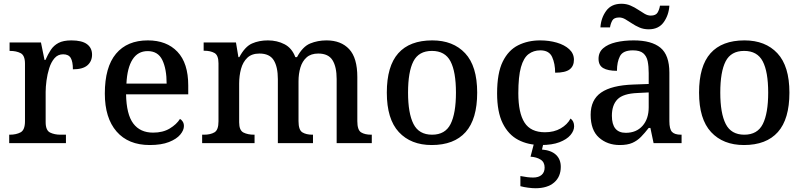

<svg xmlns="http://www.w3.org/2000/svg" viewBox="-20 -762 4275 1022"><path d="M29 0V-45H32Q66 -45 89.5 -57.5Q113 -70 113 -117V-423Q113 -467 90 -479Q67 -491 34 -491H31V-536H198L217 -443H222Q235 -473 250.5 -496.5Q266 -520 291.5 -533.5Q317 -547 360 -547Q416 -547 443 -527Q470 -507 470 -471Q470 -436 445.5 -414.5Q421 -393 368 -393Q368 -434 356.5 -453.5Q345 -473 316 -473Q288 -473 270 -452Q252 -431 242 -399Q232 -367 227.5 -333Q223 -299 223 -273V-112Q223 -68 246.5 -56.5Q270 -45 302 -45H331V0Z M777 10Q663 10 600.5 -62Q538 -134 538 -264Q538 -405 597.5 -476Q657 -547 767 -547Q867 -547 924.5 -486.5Q982 -426 982 -307V-260H651Q653 -153 689.5 -104.5Q726 -56 795 -56Q847 -56 883.5 -78Q920 -100 938 -129Q946 -125 952.5 -115Q959 -105 959 -91Q959 -69 939.5 -45.5Q920 -22 879.5 -6Q839 10 777 10ZM867 -317Q867 -395 844 -442.5Q821 -490 766 -490Q714 -490 685.5 -445.5Q657 -401 653 -317Z M1056 0V-45H1066Q1100 -45 1121.5 -57.5Q1143 -70 1143 -116V-425Q1143 -468 1121.5 -480Q1100 -492 1067 -492H1064V-536H1236L1249 -458H1254Q1284 -514 1321.5 -530.5Q1359 -547 1406 -547Q1455 -547 1494.5 -526.5Q1534 -506 1552 -458H1561Q1591 -514 1631 -530.5Q1671 -547 1718 -547Q1795 -547 1838.5 -500.5Q1882 -454 1882 -352V-117Q1882 -70 1902 -57.5Q1922 -45 1956 -45H1959V0H1772V-341Q1772 -406 1750 -441.5Q1728 -477 1674 -477Q1635 -477 1612 -456.5Q1589 -436 1579 -402.5Q1569 -369 1569 -330V-117Q1569 -70 1589.5 -57.5Q1610 -45 1643 -45H1646V0H1459V-341Q1459 -406 1437 -441.5Q1415 -477 1361 -477Q1320 -477 1296.5 -454.5Q1273 -432 1263 -395.5Q1253 -359 1253 -317V-111Q1253 -68 1276 -56.5Q1299 -45 1332 -45H1335V0Z M2278 10Q2167 10 2103 -59Q2039 -128 2039 -269Q2039 -410 2100 -478.5Q2161 -547 2281 -547Q2392 -547 2456 -478.5Q2520 -410 2520 -269Q2520 -128 2458.5 -59Q2397 10 2278 10ZM2280 -45Q2350 -45 2378.5 -102Q2407 -159 2407 -269Q2407 -380 2378 -435.5Q2349 -491 2279 -491Q2209 -491 2180.5 -435.5Q2152 -380 2152 -269Q2152 -159 2181 -102Q2210 -45 2280 -45Z M2859 10Q2791 10 2738.5 -17.5Q2686 -45 2656 -105.5Q2626 -166 2626 -265Q2626 -373 2656 -434Q2686 -495 2738 -521Q2790 -547 2855 -547Q2903 -547 2944 -535Q2985 -523 3010 -500Q3035 -477 3035 -444Q3035 -410 3012 -392.5Q2989 -375 2935 -375Q2935 -423 2919 -458.5Q2903 -494 2856 -494Q2820 -494 2793.5 -474Q2767 -454 2753 -404.5Q2739 -355 2739 -266Q2739 -161 2772 -109.5Q2805 -58 2881 -58Q2929 -58 2964.5 -78.5Q3000 -99 3017 -131Q3036 -117 3036 -90Q3036 -66 3016.5 -43Q2997 -20 2958 -5Q2919 10 2859 10ZM2830 240Q2814 240 2791 237Q2768 234 2750 229V175Q2789 183 2818 183Q2847 183 2863 169Q2879 155 2879 130Q2879 101 2857.5 87.5Q2836 74 2804 72L2825 -9H2875L2865 34Q2914 38 2939.5 62Q2965 86 2965 126Q2965 179 2929.5 209.5Q2894 240 2830 240Z M3279 10Q3213 10 3168.5 -29.5Q3124 -69 3124 -151Q3124 -231 3180 -269.5Q3236 -308 3351 -312L3433 -315V-373Q3433 -409 3427.5 -436Q3422 -463 3404 -478.5Q3386 -494 3349 -494Q3296 -494 3280 -463Q3264 -432 3264 -385Q3216 -385 3191 -399.5Q3166 -414 3166 -449Q3166 -484 3191 -505.5Q3216 -527 3258.5 -537Q3301 -547 3353 -547Q3448 -547 3495.5 -508Q3543 -469 3543 -375V-117Q3543 -75 3557 -60Q3571 -45 3605 -45H3608V0H3459L3442 -81H3433Q3412 -54 3392 -33.5Q3372 -13 3346 -1.5Q3320 10 3279 10ZM3311 -55Q3367 -55 3400 -92Q3433 -129 3433 -191V-270L3374 -267Q3297 -264 3267 -233.5Q3237 -203 3237 -146Q3237 -55 3311 -55ZM3433 -606Q3406 -606 3384 -615.5Q3362 -625 3343.5 -637.5Q3325 -650 3308.5 -659.5Q3292 -669 3276 -669Q3248 -669 3239 -652.5Q3230 -636 3227 -616H3176Q3179 -666 3206.5 -704Q3234 -742 3288 -742Q3314 -742 3336 -732.5Q3358 -723 3376.5 -710.5Q3395 -698 3411.5 -688.5Q3428 -679 3444 -679Q3471 -679 3480.5 -695.5Q3490 -712 3493 -732H3543Q3540 -682 3513 -644Q3486 -606 3433 -606Z M3940 10Q3829 10 3765 -59Q3701 -128 3701 -269Q3701 -410 3762 -478.5Q3823 -547 3943 -547Q4054 -547 4118 -478.5Q4182 -410 4182 -269Q4182 -128 4120.5 -59Q4059 10 3940 10ZM3942 -45Q4012 -45 4040.5 -102Q4069 -159 4069 -269Q4069 -380 4040 -435.5Q4011 -491 3941 -491Q3871 -491 3842.5 -435.5Q3814 -380 3814 -269Q3814 -159 3843 -102Q3872 -45 3942 -45Z"/></svg>

Font: Noto Serif NP Hmong Medium
Style: Regular
Weight: 500
Designer: Dalton Maag Ltd
Foundry: Dalton Maag Ltd
Version: Version 1.001; ttfautohint (v1.8.4.7-5d5b)